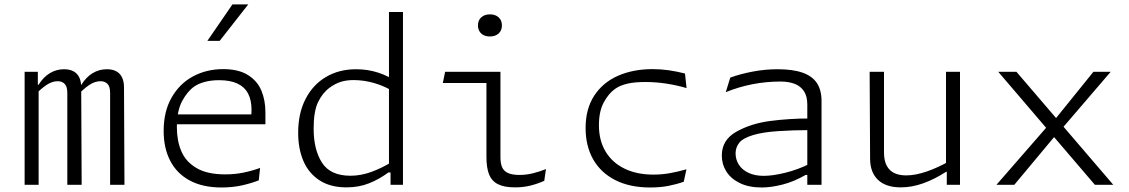

<svg xmlns="http://www.w3.org/2000/svg" viewBox="-20 -818 5000 850"><path d="M151 0H89V-500H147.5V-438L151 -431ZM278 0V-406.5Q278 -435 266.2 -446.8Q254.5 -458.5 235.5 -458.5Q210 -458.5 183.8 -440.5Q157.5 -422.5 130.5 -392.5V-442.5H150.5Q172 -477 200.8 -494.2Q229.5 -511.5 263.5 -511.5Q288 -511.5 305 -502.5Q322 -493.5 330.8 -475.5Q339.5 -457.5 339.5 -431L341.5 0ZM467.5 0V-406.5Q467.5 -435 455.8 -446.8Q444 -458.5 425 -458.5Q399.5 -458.5 373.2 -440.5Q347 -422.5 320 -392.5V-442.5H340Q361.5 -477 390.2 -494.2Q419 -511.5 453 -511.5Q477.5 -511.5 494.5 -502.5Q511.5 -493.5 520.2 -475.5Q529 -457.5 529 -431L531 0Z M763 -254.5Q763 -195 782.8 -148.5Q802.5 -102 850 -74Q897.5 -46 977 -46Q1020 -46 1058.5 -54Q1097 -62 1131.5 -74.5L1125.5 -19.5Q1092 -6.5 1050.8 2.8Q1009.5 12 960.5 12Q877.5 12 820.2 -18.8Q763 -49.5 733.8 -105.8Q704.5 -162 704.5 -238.5Q704.5 -324.5 739.8 -386.2Q775 -448 834.8 -480Q894.5 -512 968 -512Q1036 -512 1077.8 -485.8Q1119.5 -459.5 1137.2 -416.8Q1155 -374 1155 -321.5V-268H756.5V-311.5H1109L1089 -282.5Q1091 -294 1092.2 -306Q1093.5 -318 1093.5 -332Q1093.5 -375 1078.2 -404Q1063 -433 1031.2 -448Q999.5 -463 950 -463Q914 -463 886 -455.2Q858 -447.5 840 -435Q809.5 -413.5 786.2 -370.2Q763 -327 763 -254.5ZM952.5 -637 1079 -798.5H1009L898 -637Z M1702 -765H1764V0H1709V-68L1702 -75ZM1556.5 -511.5Q1607.5 -511.5 1654.2 -496.5Q1701 -481.5 1739.5 -453L1727.5 -409.5Q1685 -436 1638.5 -449.8Q1592 -463.5 1545.5 -463.5Q1513.5 -463.5 1489 -455.8Q1464.5 -448 1439.5 -430Q1408 -407 1388.2 -366.2Q1368.5 -325.5 1368.5 -248.5Q1368.5 -155.5 1405.5 -97.8Q1442.5 -40 1531.5 -40Q1577.5 -40 1624.2 -57Q1671 -74 1717 -102.5L1714 -54.5H1699.5Q1659 -24.5 1613.8 -6.5Q1568.5 11.5 1514 11.5Q1442 11.5 1394 -20Q1346 -51.5 1323 -105.8Q1300 -160 1300 -230Q1300 -316.5 1332.8 -380Q1365.5 -443.5 1423.5 -477.5Q1481.5 -511.5 1556.5 -511.5Z M2133.5 -473 2156 -450.5H1940.5L1950.5 -500H2195.5V-122.5Q2195.5 -94.5 2203 -77.5Q2210.5 -60.5 2229 -52Q2247.5 -43.5 2280.5 -43.5Q2310 -43.5 2340.8 -51.2Q2371.5 -59 2397 -69.5L2389.5 -17.5Q2360.5 -4.5 2328.8 3.5Q2297 11.5 2260.5 11.5Q2211.5 11.5 2184 -2.8Q2156.5 -17 2145 -46.2Q2133.5 -75.5 2133.5 -124ZM2096 -705.5Q2096 -728.5 2110.8 -741.5Q2125.5 -754.5 2149 -754.5Q2172.5 -754.5 2187.2 -741.5Q2202 -728.5 2202 -705.5Q2202 -682.5 2187.2 -669.5Q2172.5 -656.5 2149 -656.5Q2133.5 -656.5 2121.5 -662.2Q2109.5 -668 2102.8 -679.2Q2096 -690.5 2096 -705.5Z M3012.5 -492.5 3019.5 -428Q2977.5 -440.5 2930.5 -447.8Q2883.5 -455 2836.5 -455Q2789.5 -455 2757.2 -447.5Q2725 -440 2703 -424.5Q2675 -405 2653.2 -365.2Q2631.5 -325.5 2631.5 -263.5Q2631.5 -195.5 2661.5 -146.2Q2691.5 -97 2745.8 -71Q2800 -45 2872.5 -45Q2909.5 -45 2944.8 -51.2Q2980 -57.5 3019 -68.5L3007 -13.5Q2976.5 -2.5 2939.8 4.8Q2903 12 2858 12Q2768.5 12 2704.2 -20.5Q2640 -53 2606.2 -112.2Q2572.5 -171.5 2572.5 -251Q2572.5 -336.5 2611 -395Q2649.5 -453.5 2716.5 -482.8Q2783.5 -512 2869.5 -512Q2906 -512 2941.8 -506.8Q2977.5 -501.5 3012.5 -492.5Z M3554 0V-355Q3554 -392 3539 -414.5Q3524 -437 3497.5 -447Q3471 -457 3435.5 -457Q3372 -457 3311.5 -445.2Q3251 -433.5 3193 -410L3213 -474.5Q3258.5 -491 3313 -501.2Q3367.5 -511.5 3422 -511.5Q3490.5 -511.5 3533.8 -496Q3577 -480.5 3597 -449.5Q3617 -418.5 3617 -371V0ZM3315.5 -220.5Q3270 -207 3253.2 -186.5Q3236.5 -166 3236.5 -139Q3236.5 -111.5 3251 -88.8Q3265.5 -66 3293.8 -52.8Q3322 -39.5 3361 -39.5Q3400.5 -39.5 3455.8 -53Q3511 -66.5 3564 -92.5L3568.5 -43.5H3546.5Q3494.5 -13.5 3443.8 -0.8Q3393 12 3352.5 12Q3295 12 3255.2 -7.5Q3215.5 -27 3195.5 -59Q3175.5 -91 3175.5 -129.5Q3175.5 -199 3240.5 -235.2Q3305.5 -271.5 3390.2 -282.5Q3475 -293.5 3564 -293.5V-242Q3492 -242 3424.8 -237.5Q3357.5 -233 3315.5 -220.5Z M4168 -500H4230V0H4171.5V-62L4168 -69ZM3893.5 -500V-143.5Q3893.5 -106.5 3905.8 -84Q3918 -61.5 3939.8 -51.5Q3961.5 -41.5 3991.5 -41.5Q4033 -41.5 4083 -58.8Q4133 -76 4188.5 -107.5V-57.5H4168.5Q4118.5 -25 4068 -6.8Q4017.5 11.5 3968 11.5Q3902 11.5 3867.2 -21.5Q3832.5 -54.5 3832 -114L3830 -500Z M4480 -500 4908.5 0H4827L4399.5 -500ZM4820.5 -500H4897L4673.5 -239.5L4646.5 -284.5ZM4470.5 0H4391.5L4634.5 -279L4664 -232Z"/></svg>

Font: Monaspace Argon Var ExtraLight
Style: Regular
Weight: 200
Designer: Riley Cran and the Lettermatic Team
Version: Version 1.200 (Monaspace Argon Var)